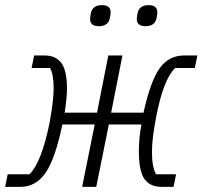

<svg xmlns="http://www.w3.org/2000/svg" viewBox="-30 -728 789 748"><path d="M355 -626Q321 -626 321 -654Q321 -662 324 -676Q330 -708 367 -708Q401 -708 401 -680Q401 -672 398 -658Q392 -626 355 -626ZM537 -626Q503 -626 503 -654Q503 -662 506 -676Q512 -708 549 -708Q583 -708 583 -680Q583 -672 580 -658Q574 -626 537 -626ZM-10 0 0 -49H85Q132 -96 163 -249Q179 -337 179 -384Q179 -438 165 -463H93L103 -512H143Q188 -512 209.5 -482Q231 -452 231 -382Q231 -350 222 -289H348L392 -512H447L403 -289H529Q557 -415 593 -463.5Q629 -512 688 -512H739L729 -463H652Q606 -417 579 -275Q562 -190 562 -136Q562 -77 578 -49H656L646 0H600Q554 0 532.5 -31Q511 -62 511 -138Q511 -190 521 -243H394L345 0H290L339 -243H213Q185 -108 147 -54Q109 0 50 0Z"/></svg>

Font: IBM Plex Sans Light
Style: Italic
Weight: 300
Italic angle: -11.31°
Designer: Mike Abbink, Paul van der Laan, Pieter van Rosmalen
Foundry: Bold Monday
Version: Version 3.0